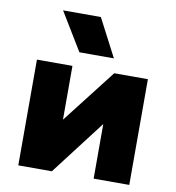

<svg xmlns="http://www.w3.org/2000/svg" viewBox="-85 -846 842 921"><g transform="rotate(10 336.0 -385.0)"><path d="M65.5 0V-515H238.5V-253L442 -515H606V0H432.5V-266L229 0ZM260 -585 148 -769.5H332L428 -585Z"/></g></svg>

Font: Geologica ExtraBold
Style: Regular
Weight: 800
Designer: Sindre Bremnes, Frode Helland
Foundry: Monokrom Skriftforlag AS
Version: Version 1.010;gftools[0.9.28]